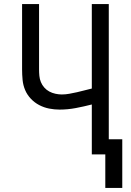

<svg xmlns="http://www.w3.org/2000/svg" viewBox="-20 -755 640 939"><path d="M578 164H495V0H429V-244Q390 -234 350.5 -226.5Q311 -219 271 -219Q246 -219 220.5 -224Q195 -229 172 -241Q149 -253 131 -272Q113 -291 103 -314.5Q93 -338 90.5 -364Q88 -390 88 -416V-735H171V-416Q171 -400 172.5 -384Q174 -368 180 -353.5Q186 -339 196.5 -327Q207 -315 221 -307.5Q235 -300 251 -296.5Q267 -293 282 -293Q301 -293 319.5 -296.5Q338 -300 356.5 -304Q375 -308 393 -313Q411 -318 429 -322V-735H512V-74H578Z"/></svg>

Font: Zed Sans Extended
Style: Regular
Weight: 400
Width: 7
Designer: Belleve Invis
Foundry: Belleve Invis
Version: Version 1.0.0; ttfautohint (v1.8.4)